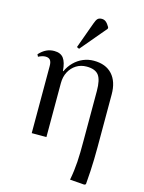

<svg xmlns="http://www.w3.org/2000/svg" viewBox="-145 -870 880 1174"><g transform="rotate(15 295.0 -282.5)"><path d="M508 221 416 214Q422 183 425.5 154.5Q429 126 431 97Q433 68 433.5 36Q434 4 434 -36V-352Q434 -423 412 -451.5Q390 -480 336 -480Q299 -480 270.5 -462Q242 -444 225.5 -413Q209 -382 209 -341V0H116V-425Q116 -451 106.5 -462.5Q97 -474 77 -474Q57 -474 32 -461L25 -475Q47 -499 70 -510Q93 -521 120 -521Q160 -521 179 -496Q198 -471 202 -416H205Q220 -449 245 -474Q270 -499 302 -512.5Q334 -526 369 -526Q445 -526 486 -481Q527 -436 527 -355V-21Q527 20 526 56.5Q525 93 523 131Q521 169 517 216ZM262 -573 247 -580 306 -743Q315 -769 324 -777.5Q333 -786 350 -786Q365 -786 376.5 -776.5Q388 -767 400 -746V-737Z"/></g></svg>

Font: Literata 60pt
Style: Regular
Weight: 400
Designer: Latin by Veronika Burian and Jose Scaglione. Greek by Irene Vlachou. Cyrillic by Vera Evstafieva.
Foundry: TypeTogether
Version: Version 3.002